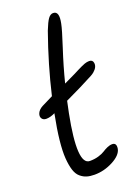

<svg xmlns="http://www.w3.org/2000/svg" viewBox="-147 -820 631 891"><g transform="rotate(-20 168.0 -374.5)"><path d="M160.2 11.2Q138.2 11.2 122.1 6.3Q106 1.5 91.3 -11Q76.7 -23.4 69.1 -47.1Q61.5 -70.8 58.8 -106.2Q56.2 -141.6 61.8 -194.8Q67.4 -248 81.1 -316.9Q81.1 -317.4 81.5 -318.6Q82 -319.8 82 -320.8Q58.1 -309.1 38.1 -309.1Q23.4 -309.1 16.6 -319.6Q9.8 -330.1 16.1 -345.2Q22.5 -360.4 42 -371.1Q48.8 -375 98.1 -398.9Q131.3 -542 184.1 -690.9Q199.2 -729.5 210.2 -744.6Q221.2 -759.8 234.9 -759.8Q266.1 -759.8 253.9 -701.2Q249 -674.8 222.2 -592.8Q195.3 -510.7 175.8 -433.1Q176.3 -433.6 206.5 -447.8Q236.8 -461.9 253.9 -471.2Q281.2 -484.9 293 -489Q304.7 -493.2 315.9 -493.2Q333 -493.2 335.4 -477.1Q338.9 -456.5 316.4 -437Q309.1 -430.7 299.8 -425.8Q239.7 -393.6 157.2 -355Q148.4 -314 145 -296.9Q97.7 -56.2 161.1 -56.2Q184.6 -56.2 204.3 -62Q224.1 -67.9 235.1 -75.2Q246.1 -82.5 259.3 -88.4Q272.5 -94.2 284.2 -94.2Q306.6 -94.2 301.8 -64.9Q295.9 -35.2 251.7 -12Q207.5 11.2 160.2 11.2Z"/></g></svg>

Font: Shantell Sans Irregular
Style: Italic
Weight: 300
Italic angle: -11.31°
Designer: Stephen Nixon, Anya Danilova, Shantell Martin
Foundry: Arrow Type
Version: Version 1.006;[9816181b4]